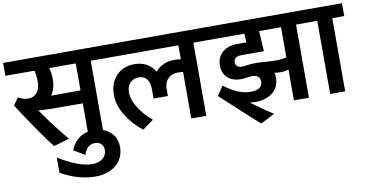

<svg xmlns="http://www.w3.org/2000/svg" viewBox="-96 -886 2724 1424"><g transform="rotate(-10 1266.0 -173.5)"><path d="M723 -551H633V0H520V-250Q376 -250 294 -251Q212 -252 186 -256L200 -236Q226 -198 254 -161Q345 -41 374 -10L256 25Q238 5 160 -105Q123 -159 82 -220Q41 -281 15 -323L54 -377Q94 -355 127 -355Q170 -355 194.5 -384.5Q219 -414 219 -467Q219 -511 209 -551H-10V-648H723ZM520 -348V-551H320Q332 -512 332 -467Q332 -394 299 -347Q349 -348 520 -348Z M736 118Q736 172 709 213.5Q682 255 632.5 278Q583 301 519 301Q393 301 260 227V112Q413 206 513 206Q561 206 591 182Q621 158 621 118Q621 90 603.5 72.5Q586 55 557 55Q527 55 505.5 74Q484 93 473 130L390 81Q409 26 454 -7Q499 -40 562 -40Q641 -40 688.5 3.5Q736 47 736 118Z M1496 -551H1406V0H1293V-351Q1271 -353 1254 -353Q1208 -353 1179.5 -324.5Q1151 -296 1151 -249V-194H1043V-264Q1043 -314 1022 -341Q1001 -368 961 -368Q920 -368 895.5 -341Q871 -314 871 -270Q871 -217 909 -155.5Q947 -94 1011 -40L928 20Q853 -38 805.5 -116Q758 -194 758 -270Q758 -361 810 -415.5Q862 -470 948 -470Q999 -470 1038.5 -448Q1078 -426 1101 -386Q1125 -417 1162 -433.5Q1199 -450 1244 -450Q1263 -450 1293 -446V-551H703V-648H1496Z M1476 -648H2269V-551H2179V0H2066V-232Q2036 -223 2001 -223Q1977 -223 1960 -227Q1964 -211 1964 -189Q1964 -120 1915 -79Q1866 -38 1782 -38Q1761 -38 1740 -41L1764 -24Q1876 57 1904 72L1799 127Q1744 82 1516 -130L1564 -200Q1614 -160 1664.5 -139Q1715 -118 1762 -118Q1805 -118 1828 -134Q1851 -150 1851 -179Q1851 -231 1789 -231Q1782 -231 1766 -229L1737 -225L1707 -223Q1644 -223 1607 -257Q1570 -291 1570 -349Q1570 -411 1612 -448Q1654 -485 1723 -485H1794L1789 -551H1476ZM1910 -398H1741Q1713 -398 1697.5 -386Q1682 -374 1682 -353Q1682 -334 1695.5 -323.5Q1709 -313 1733 -313L1754 -315L1783 -319H1784Q1814 -322 1836 -322Q1865 -322 1896 -319Q1946 -315 1986 -315Q2034 -315 2066 -324V-551H1901Z M2542 -551H2452V0H2339V-551H2249V-648H2542Z"/></g></svg>

Font: Madhuban Medium
Style: Regular
Weight: 500
Designer: jaikishan Patel
Foundry: MagicType
Version: Version 1.000